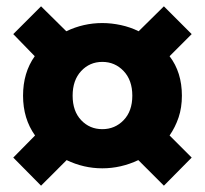

<svg xmlns="http://www.w3.org/2000/svg" viewBox="-20 -680 649 608"><path d="M22 -181 91 -251Q53 -304 53 -377Q53 -450 90 -502L22 -572L110 -660L190 -581Q244 -607 304 -607Q333 -607 363 -600.5Q393 -594 419 -581L499 -660L587 -572L517 -502Q556 -451 556 -377Q556 -339 545.5 -308Q535 -277 517 -251L587 -181L499 -92L418 -173Q363 -147 304 -147Q245 -147 191 -173L110 -92ZM304 -271Q344 -271 371.5 -299.5Q399 -328 399 -377Q399 -426 371.5 -455Q344 -484 304 -484Q264 -484 237 -455Q210 -426 210 -377Q210 -328 237 -299.5Q264 -271 304 -271Z"/></svg>

Font: Kinto Sans Black
Style: Regular
Weight: 900
Designer: Authors: Ryoko NISHIZUKA  (kana & ideographs); Paul D. Hunt (Latin, Greek & Cyrillic); Wenlong ZHANG  (bopomofo); Sandol
Foundry: Adobe Systems Incorporated, ookami Inc.
Version: Version 0.001